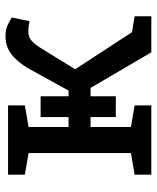

<svg xmlns="http://www.w3.org/2000/svg" viewBox="45 -623 578 708"><g transform="rotate(-90 334.0 -269.0)"><path d="M43.9 0V-61.5L123.5 -75.2V-452.6L43.9 -466.3V-528.3H299.3V-466.3L219.7 -452.6V-305.2H354L435.5 -453.1Q460 -494.6 488.3 -516.1Q516.6 -537.6 553.2 -537.6Q575.7 -537.6 590.3 -532Q605 -526.4 623.5 -514.6L609.9 -449.2Q588.9 -452.6 585.7 -453.1Q582.5 -453.6 572.8 -453.6Q552.7 -453.6 539.3 -442.6Q525.9 -431.6 511.7 -409.2L432.6 -280.8L569.3 -71.3L627.9 -61.5V0H495.1L363.8 -224.1H219.7V-75.2L299.3 -61.5V0ZM256.3 -130.9V-408.2H333V-130.9Z"/></g></svg>

Font: Roboto Slab LO
Style: Regular
Weight: 400
Designer: Google
Version: Version 2.000